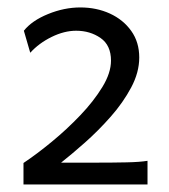

<svg xmlns="http://www.w3.org/2000/svg" viewBox="-20 -823 450 511"><path d="M372.6 -395V-332H42.5V-389.2Q77.6 -412.6 117.7 -445.6Q157.7 -478.5 193.6 -516.1Q229.5 -553.7 252.4 -591.3Q275.4 -628.9 275.4 -661.6Q275.4 -702.6 247.6 -721.9Q219.7 -741.2 182.6 -741.2Q150.9 -741.2 117.2 -724.6Q83.5 -708 60.5 -682.6L43.5 -741.2Q64.9 -768.1 107.9 -785.6Q150.9 -803.2 193.8 -803.2Q236.8 -803.2 272.5 -786.9Q308.1 -770.5 329.3 -740.7Q350.6 -710.9 350.6 -669.9Q350.6 -630.4 329.1 -590.1Q307.6 -549.8 274.7 -512.5Q241.7 -475.1 206.1 -443.6Q170.4 -412.1 142.6 -390.1H230.5Q280.8 -390.1 316.4 -390.9Q352.1 -391.6 372.6 -395Z"/></svg>

Font: Kanchenjunga Medium
Style: Regular
Weight: 500
Version: Version 2.001